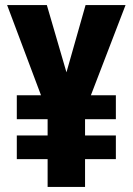

<svg xmlns="http://www.w3.org/2000/svg" viewBox="-20 -734 521 754"><path d="M241 -450 316 -714H473L337 -360H435V-266H314V-202H435V-109H314V0H167V-109H46V-202H167V-266H46V-360H141L8 -714H164Z"/></svg>

Font: Noto Sans Thai ExtCond ExtBd
Style: Regular
Weight: 800
Width: 2
Designer: Monotype Design Team
Foundry: Monotype Imaging Inc.
Version: Version 2.002; ttfautohint (v1.8.4.7-5d5b)